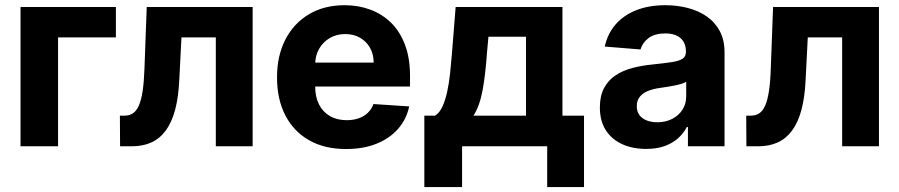

<svg xmlns="http://www.w3.org/2000/svg" viewBox="-20 -573 3520 752"><path d="M433.9 -545.5V-426.5H207.4V0H60.4V-545.5Z M450.3 0 449.6 -120H467.7Q486.9 -120 500.9 -129.4Q514.9 -138.8 524.1 -160.2Q533.4 -181.5 538.7 -216.8Q544 -252.1 545.8 -304L554.7 -545.5H969.5V0H825.3V-426.5H690.7L682.2 -259.9Q679 -191.4 665.7 -142Q652.3 -92.7 628.9 -61.3Q605.5 -29.8 572.4 -14.9Q539.4 0 495.7 0Z M1335.6 10.7Q1251.4 10.7 1190.9 -23.6Q1130.3 -57.9 1097.7 -120.9Q1065 -183.9 1065 -270.2Q1065 -354.4 1097.7 -418Q1130.3 -481.5 1189.8 -517Q1249.3 -552.6 1329.5 -552.6Q1383.5 -552.6 1430.2 -535.3Q1476.9 -518.1 1511.9 -483.7Q1546.9 -449.2 1566.4 -397.2Q1585.9 -345.2 1585.9 -275.6V-234H1125.4V-327.8H1443.5Q1443.5 -360.4 1429.3 -385.7Q1415.1 -410.9 1390.1 -425.2Q1365.1 -439.6 1332 -439.6Q1297.6 -439.6 1271.1 -423.8Q1244.7 -408 1229.8 -381.6Q1214.8 -355.1 1214.5 -322.8V-233.7Q1214.5 -193.2 1229.6 -163.7Q1244.7 -134.2 1272.4 -118.3Q1300.1 -102.3 1338.1 -102.3Q1363.3 -102.3 1384.2 -109.4Q1405.2 -116.5 1420.1 -130.7Q1435 -144.9 1442.8 -165.5L1582.7 -156.2Q1572.1 -105.8 1539.2 -68.4Q1506.4 -30.9 1454.7 -10.1Q1403.1 10.7 1335.6 10.7Z M1642 159.8V-120H1683.9Q1702.1 -131.4 1713.2 -156.2Q1724.4 -181.1 1731.7 -214.8Q1739 -248.6 1743.1 -287.8Q1747.2 -327.1 1750.4 -367.2L1764.6 -545.5H2182.9V-120H2267.4V159.8H2123.2V0H1789.8V159.8ZM1834.5 -120H2040.1V-429H1893.1L1887.4 -367.2Q1881.4 -279.8 1870 -218.9Q1858.7 -158 1834.5 -120Z M2510.7 10.3Q2458.5 10.3 2417.6 -8Q2376.8 -26.3 2353.2 -62.3Q2329.5 -98.4 2329.5 -152.3Q2329.5 -197.8 2346.2 -228.7Q2362.9 -259.6 2391.7 -278.4Q2420.5 -297.2 2457.2 -306.8Q2494 -316.4 2534.4 -320.3Q2582 -325.3 2611.2 -329.7Q2640.3 -334.2 2653.4 -343Q2666.5 -351.9 2666.5 -369.3V-371.4Q2666.5 -405.2 2645.4 -423.7Q2624.3 -442.1 2585.6 -442.1Q2544.7 -442.1 2520.6 -424.2Q2496.4 -406.2 2488.6 -379.3L2348.7 -390.6Q2359.4 -440.3 2390.6 -476.7Q2421.9 -513.1 2471.4 -532.8Q2521 -552.6 2586.3 -552.6Q2631.7 -552.6 2673.5 -541.9Q2715.2 -531.2 2747.7 -508.9Q2780.2 -486.5 2799 -451.5Q2817.8 -416.5 2817.8 -367.9V0H2674.4V-75.6H2670.1Q2657 -50.1 2634.9 -30.7Q2612.9 -11.4 2582 -0.5Q2551.1 10.3 2510.7 10.3ZM2554 -94.1Q2587.4 -94.1 2612.9 -107.4Q2638.5 -120.7 2653.1 -143.5Q2667.6 -166.2 2667.6 -195V-252.8Q2660.5 -248.2 2648.3 -244.5Q2636 -240.8 2620.7 -237.7Q2605.5 -234.7 2590.2 -232.4Q2574.9 -230.1 2562.5 -228.3Q2535.9 -224.4 2516 -215.9Q2496.1 -207.4 2485.1 -193Q2474.1 -178.6 2474.1 -157.3Q2474.1 -126.4 2496.6 -110.3Q2519.2 -94.1 2554 -94.1Z M2903.4 0 2902.7 -120H2920.8Q2940 -120 2954 -129.4Q2968 -138.8 2977.3 -160.2Q2986.5 -181.5 2991.8 -216.8Q2997.2 -252.1 2998.9 -304L3007.8 -545.5H3422.6V0H3278.4V-426.5H3143.8L3135.3 -259.9Q3132.1 -191.4 3118.8 -142Q3105.5 -92.7 3082 -61.3Q3058.6 -29.8 3025.6 -14.9Q2992.5 0 2948.9 0Z"/></svg>

Font: InterMG
Style: Bold
Weight: 700
Designer: Rasmus Andersson
Foundry: rsms
Version: Version 3.019;December 26, 2023;FontCreator 15.0.0.2955 64-b